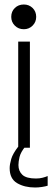

<svg xmlns="http://www.w3.org/2000/svg" viewBox="-20 -657 232 854"><path d="M61 0V-472H113V0ZM136 177Q89 177 56 157.5Q23 138 23 91Q23 74 30 50Q37 26 62 -6H93Q72 20 67 41Q62 62 62 77Q62 104 79.5 120.5Q97 137 140 137Q156 137 169.5 133.5Q183 130 192 126V169Q183 172 167 174.5Q151 177 136 177ZM86 -527Q62 -527 46 -543Q30 -559 30 -582Q30 -606 46 -621.5Q62 -637 86 -637Q109 -637 125 -621.5Q141 -606 141 -582Q141 -559 125 -543Q109 -527 86 -527Z"/></svg>

Font: Lil Grotesk Light
Style: Regular
Weight: 300
Designer: Bastien Sozeau
Foundry: NBR — Bastien Sozeau
Version: Version 3.003; ttfautohint (v1.8.4.7-5d5b);gftools[0.9.33]